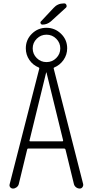

<svg xmlns="http://www.w3.org/2000/svg" viewBox="-20 -1095 540 1115"><path d="M151.4 -279.3Q150.4 -277.3 151.4 -275.9Q152.3 -274.4 155.3 -274.4H342.8Q344.7 -274.4 345.7 -275.9Q346.7 -277.3 346.7 -279.3L250 -673.8Q250 -674.8 249 -674.8Q248 -674.8 248 -673.8ZM193.4 -870.1Q169.9 -846.7 169.9 -814Q169.9 -781.2 193.4 -757.8Q216.8 -734.4 250 -734.4Q283.2 -734.4 306.6 -757.8Q330.1 -781.2 330.1 -814Q330.1 -846.7 306.6 -870.1Q283.2 -893.6 250 -893.6Q216.8 -893.6 193.4 -870.1ZM55.7 0Q45.9 0 39.6 -7.3Q33.2 -14.6 36.1 -25.4L208 -696.3Q209 -701.2 205.1 -703.1Q170.9 -716.8 150.4 -747.1Q129.9 -777.3 129.9 -814.5Q129.9 -864.3 165 -898.9Q200.2 -933.6 249.5 -933.6Q298.8 -933.6 334.5 -898.9Q370.1 -864.3 370.1 -814.5Q370.1 -777.3 349.1 -747.1Q328.1 -716.8 294.9 -703.1Q290 -701.2 292 -696.3L462.9 -26.4Q464.8 -16.6 459 -8.3Q453.1 0 443.4 0Q431.6 0 421.9 -7.3Q412.1 -14.6 409.2 -26.4L360.4 -226.6Q358.4 -231.4 353.5 -232.4H143.6Q138.7 -232.4 137.7 -226.6L88.9 -25.4Q85.9 -14.6 76.2 -7.3Q66.4 0 55.7 0ZM350.6 -1075.2H353.5Q362.3 -1075.2 365.7 -1065.9Q369.1 -1056.6 363.3 -1050.8L275.4 -970.7Q253.9 -952.1 226.6 -952.1Q218.8 -952.1 215.8 -959.5Q212.9 -966.8 218.8 -971.7L291 -1048.8Q314.5 -1075.2 350.6 -1075.2Z"/></svg>

Font: Rounded-L Mgen+ 1mn light
Style: Regular
Weight: 200
Designer: [Source Han Sans]
Ryoko NISHIZUKA  (kana & ideographs); Paul D. Hunt (Latin, Greek & Cyrillic); Wenlong ZHANG  (bopomofo
Version: Version 1.059.20150602